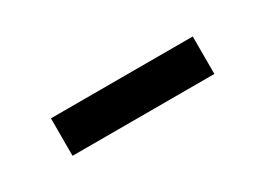

<svg xmlns="http://www.w3.org/2000/svg" viewBox="-17 -433 462 333"><g transform="rotate(-30 213.5 -266.5)"><path d="M71 -229V-304H355V-229Z"/></g></svg>

Font: Nunito Sans 12pt ExtraLight 12pt Medium
Style: Regular
Weight: 500
Version: Version 3.101;gftools[0.9.27]